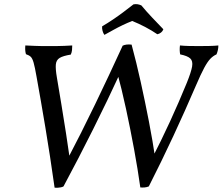

<svg xmlns="http://www.w3.org/2000/svg" viewBox="-20 -898 1072 925"><path d="M102 -679Q128 -678 147.5 -677Q167 -676 183 -676Q199 -676 213 -676Q230 -676 249.5 -676Q269 -676 289.5 -677Q310 -678 328 -679Q328 -668 327 -657Q326 -646 321 -635Q284 -629 267.5 -619Q251 -609 249 -587.5Q247 -566 254 -525Q264 -466 275.5 -396.5Q287 -327 298 -256Q309 -185 318 -121H300Q371 -256 438.5 -396Q506 -536 571 -678Q588 -686 614 -683Q637 -598 658 -503Q679 -408 697.5 -312.5Q716 -217 729 -128H709Q757 -221 799.5 -313.5Q842 -406 880 -499Q901 -551 905.5 -577.5Q910 -604 896.5 -616.5Q883 -629 848 -636Q844 -656 847 -679Q867 -677 889.5 -676.5Q912 -676 937 -676Q962 -676 987.5 -676.5Q1013 -677 1032 -679Q1032 -657 1023 -636Q1007 -629 993.5 -615Q980 -601 964 -571.5Q948 -542 924 -486Q872 -365 815.5 -243.5Q759 -122 697 0Q688 4 677 5Q666 6 656 5Q644 -81 626 -179Q608 -277 587 -374Q566 -471 543 -555H563Q499 -416 428.5 -275Q358 -134 286 0Q281 3 273.5 4.5Q266 6 258 6.5Q250 7 243 6Q221 -150 198.5 -284.5Q176 -419 156 -529Q148 -575 142 -596Q136 -617 128 -624.5Q120 -632 105 -637Q102 -647 101.5 -657.5Q101 -668 102 -679ZM483 -730Q477 -738 474 -749.5Q471 -761 472 -771Q499 -787 525 -804.5Q551 -822 575.5 -840.5Q600 -859 623 -877Q634 -879 643 -877.5Q652 -876 661 -872Q685 -843 712 -814.5Q739 -786 767 -757Q764 -748 756 -741.5Q748 -735 738 -733Q710 -752 679.5 -768Q649 -784 617 -797Q594 -788 571 -777Q548 -766 526.5 -754Q505 -742 483 -730Z"/></svg>

Font: Vollkorn
Style: Italic
Weight: 400
Italic angle: -11°
Designer: Friedrich Althausen
Foundry: Friedrich Althausen
Version: Version 5.001